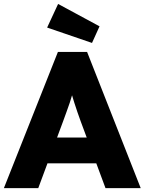

<svg xmlns="http://www.w3.org/2000/svg" viewBox="-25 -967 743 987"><path d="M-5 0 272.7 -700H422.7L698.3 0H517.3L389.3 -344.7Q381 -367.7 372.8 -391.3Q364.7 -415 357 -439Q349.3 -463 342.3 -487.2Q335.3 -511.3 330.3 -534.7L360.7 -535Q354.7 -508.7 347.8 -485Q341 -461.3 333.5 -438.7Q326 -416 317.3 -392.8Q308.7 -369.7 299.3 -343.3L171.7 0ZM128.3 -127.3 183.7 -260H506.3L559.7 -127.3ZM448 -746.3 217.3 -825.3 273.7 -946.7 486.7 -831.7Z"/></svg>

Font: Lexend Medium
Style: Regular
Weight: 500
Designer: Bonnie Shaver-Troup, Thomas Jockin
Foundry: Lexend
Version: Version 1.005